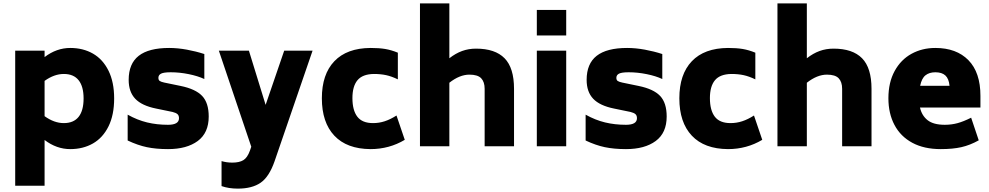

<svg xmlns="http://www.w3.org/2000/svg" viewBox="-20 -866 5856 1137"><path d="M656 -283Q656 -185 622.5 -117.5Q589 -50 530.5 -16.5Q472 17 396 17Q315 17 244 -37V234H70V-566H244V-528Q315 -582 396 -582Q472 -582 530.5 -548.5Q589 -515 622.5 -447.5Q656 -380 656 -283ZM475 -283Q475 -354 445.5 -391Q416 -428 358 -428Q301 -428 244 -387V-178Q301 -137 358 -137Q416 -137 445.5 -174Q475 -211 475 -283Z M736 -34V-187Q793 -155 851 -141Q909 -127 975 -127Q1040 -127 1040 -166Q1040 -182 1031 -190Q1022 -198 1002 -203L905 -223Q820 -240 781 -281Q742 -322 742 -393Q742 -489 801.5 -535.5Q861 -582 982 -582Q1032 -582 1086.5 -572Q1141 -562 1190 -546V-398Q1152 -416 1097.5 -427Q1043 -438 991 -438Q950 -438 934 -430Q918 -422 918 -405Q918 -392 926 -386.5Q934 -381 953 -377L1050 -357Q1138 -339 1177 -298Q1216 -257 1216 -176Q1216 -79 1151 -31Q1086 17 975 17Q904 17 849.5 5.5Q795 -6 736 -34Z M1831 -566 1606 89Q1574 181 1523.5 216Q1473 251 1388 251Q1335 251 1292 236V88Q1322 97 1356 97Q1397 97 1421 82.5Q1445 68 1460 26L1468 3L1276 -566H1454L1553 -245L1663 -566Z M1886 -284Q1886 -426 1960 -503.5Q2034 -581 2174 -582Q2225 -582 2261 -576Q2297 -570 2336 -554V-396Q2299 -414 2266.5 -421Q2234 -428 2194 -428Q2127 -427 2097 -391Q2067 -355 2067 -285Q2067 -213 2096 -175Q2125 -137 2189 -137Q2225 -137 2258.5 -148Q2292 -159 2328 -182L2377 -38Q2285 17 2174 17Q2034 16 1960 -62.5Q1886 -141 1886 -284Z M3024 -340V0H2850V-340Q2850 -381 2829.5 -402.5Q2809 -424 2760 -424Q2702 -424 2641 -376V0H2467V-846H2641V-521Q2678 -550 2716.5 -564Q2755 -578 2799 -578Q2912 -578 2968 -521Q3024 -464 3024 -340Z M3159 -807H3333V-656H3159ZM3159 -566H3333V0H3159Z M3448 -34V-187Q3505 -155 3563 -141Q3621 -127 3687 -127Q3752 -127 3752 -166Q3752 -182 3743 -190Q3734 -198 3714 -203L3617 -223Q3532 -240 3493 -281Q3454 -322 3454 -393Q3454 -489 3513.5 -535.5Q3573 -582 3694 -582Q3744 -582 3798.5 -572Q3853 -562 3902 -546V-398Q3864 -416 3809.5 -427Q3755 -438 3703 -438Q3662 -438 3646 -430Q3630 -422 3630 -405Q3630 -392 3638 -386.5Q3646 -381 3665 -377L3762 -357Q3850 -339 3889 -298Q3928 -257 3928 -176Q3928 -79 3863 -31Q3798 17 3687 17Q3616 17 3561.5 5.5Q3507 -6 3448 -34Z M4003 -284Q4003 -426 4077 -503.5Q4151 -581 4291 -582Q4342 -582 4378 -576Q4414 -570 4453 -554V-396Q4416 -414 4383.5 -421Q4351 -428 4311 -428Q4244 -427 4214 -391Q4184 -355 4184 -285Q4184 -213 4213 -175Q4242 -137 4306 -137Q4342 -137 4375.5 -148Q4409 -159 4445 -182L4494 -38Q4402 17 4291 17Q4151 16 4077 -62.5Q4003 -141 4003 -284Z M5141 -340V0H4967V-340Q4967 -381 4946.5 -402.5Q4926 -424 4877 -424Q4819 -424 4758 -376V0H4584V-846H4758V-521Q4795 -550 4833.5 -564Q4872 -578 4916 -578Q5029 -578 5085 -521Q5141 -464 5141 -340Z M5575 -127Q5614 -127 5649.5 -136.5Q5685 -146 5731 -169L5776 -35Q5724 -6 5673 5.5Q5622 17 5551 17Q5452 17 5382.5 -20.5Q5313 -58 5277 -126Q5241 -194 5241 -284Q5241 -378 5278 -445.5Q5315 -513 5378 -547.5Q5441 -582 5519 -582Q5644 -582 5715 -509.5Q5786 -437 5786 -298V-229H5428Q5439 -181 5473.5 -154Q5508 -127 5575 -127ZM5429 -358H5603Q5599 -400 5578.5 -419Q5558 -438 5519 -438Q5483 -438 5460.5 -420Q5438 -402 5429 -358Z"/></svg>

Font: Biryani Heavy
Style: Regular
Weight: 900
Designer: Dan Reynolds and Mathieu Réguer
Foundry: Dan Reynolds and Mathieu Réguer
Version: Version 1.003; ttfautohint (v1.1) -l 5 -r 5 -G 72 -x 0 -D la